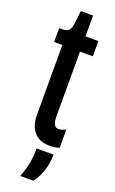

<svg xmlns="http://www.w3.org/2000/svg" viewBox="-159 -669 532 892"><g transform="rotate(20 107.5 -223.0)"><path d="M48.3 -110.3V-453.7H7.3V-522.3H21.7Q46 -522.3 55.3 -532.7Q64.7 -543 67.7 -567.3L75 -631H135.7V-528H199.3V-452.7H135.7V-136.3Q135.7 -106.7 142.8 -93.5Q150 -80.3 165 -80.3Q172.3 -80.3 181.2 -83Q190 -85.7 200 -91V-0.7Q189 3.3 176.5 5Q164 6.7 152 6.7Q101.7 6.7 75 -24Q48.3 -54.7 48.3 -110.3ZM100.3 39H184Q184 82 171.3 119.8Q158.7 157.7 137.3 185H72.3Q90.7 136.7 95.5 105Q100.3 73.3 100.3 39Z"/></g></svg>

Font: Bricolage Grotesque 96pt Condensed ExBd
Style: Regular
Weight: 800
Width: 3
Designer: Mathieu Triay
Foundry: Atelier Triay
Version: Version 1.001;Glyphs 3.2 (3207)